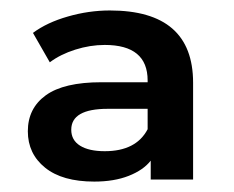

<svg xmlns="http://www.w3.org/2000/svg" viewBox="-20 -769 448 367"><path d="M33.2 -518.1Q33.2 -562 67.6 -586.9Q102.1 -611.8 173.8 -611.8H262.2V-615.2Q262.2 -683.1 180.2 -683.1Q152.3 -683.1 123.8 -674.1Q95.2 -665 75.2 -649.9L43 -706.1Q69.8 -726.1 109.9 -737.5Q149.9 -749 189.9 -749Q349.1 -749 349.1 -610.8V-425.8H268.1V-461.9Q253.9 -443.8 226.1 -432.9Q198.2 -421.9 160.2 -421.9Q99.1 -421.9 66.2 -448.5Q33.2 -475.1 33.2 -518.1ZM116.2 -521Q116.2 -501 133.1 -490.5Q149.9 -480 180.2 -480Q240.2 -480 262.2 -522V-561H186Q116.2 -561 116.2 -521Z"/></svg>

Font: Montserrat SemiBold
Style: Regular
Weight: 600
Designer: Julieta Ulanovsky
Foundry: Julieta Ulanovsky
Version: Version 7.200